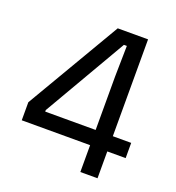

<svg xmlns="http://www.w3.org/2000/svg" viewBox="-119 -735 760 830"><g transform="rotate(20 261.0 -319.5)"><path d="M342.5 0V-439.5L345 -581H331.5L110.5 -200.5V-162.5L78.5 -193.5H506V-123.5H28V-206.5L282 -639H421.5V0Z"/></g></svg>

Font: Anek Odia Medium
Style: Regular
Weight: 400
Version: Version 1.003